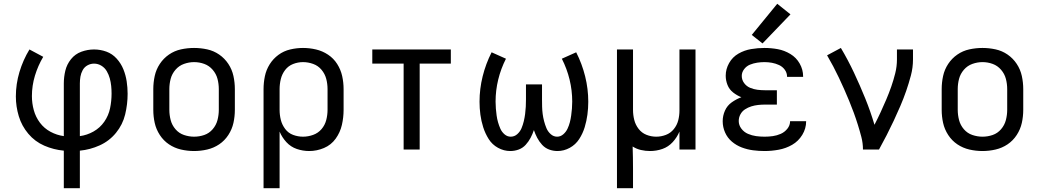

<svg xmlns="http://www.w3.org/2000/svg" viewBox="-20 -792 5512 1017"><path d="M318 205H403V6Q457 1 508 -22Q559 -45 594.5 -88.5Q630 -132 643 -186Q656 -240 656 -295Q656 -328 651 -361Q646 -394 633.5 -425Q621 -456 598 -481.5Q575 -507 543.5 -518.5Q512 -530 478 -530Q444 -530 411 -518Q378 -506 356 -478.5Q334 -451 326 -417.5Q318 -384 318 -350V-71Q281 -76 247.5 -94Q214 -112 191.5 -142Q169 -172 159 -208.5Q149 -245 149 -283Q149 -338 165 -391Q181 -444 209 -491L136 -530Q102 -474 83 -410.5Q64 -347 64 -281Q64 -228 79.5 -176.5Q95 -125 130 -83.5Q165 -42 214.5 -20.5Q264 1 318 6ZM403 -71V-350Q403 -368 406 -386Q409 -404 418 -420.5Q427 -437 443.5 -446Q460 -455 478 -455Q499 -455 517 -444Q535 -433 545.5 -415Q556 -397 561.5 -377Q567 -357 569 -336.5Q571 -316 571 -296Q571 -257 563 -218.5Q555 -180 532.5 -147.5Q510 -115 475.5 -95.5Q441 -76 403 -71Z M1008 8Q1043 8 1077.5 0Q1112 -8 1141 -27.5Q1170 -47 1189.5 -77Q1209 -107 1216.5 -141Q1224 -175 1224 -210V-320Q1224 -355 1216.5 -389.5Q1209 -424 1189.5 -453.5Q1170 -483 1141 -503Q1112 -523 1077.5 -530.5Q1043 -538 1008 -538Q973 -538 938.5 -530.5Q904 -523 875 -503Q846 -483 826.5 -453.5Q807 -424 799.5 -389.5Q792 -355 792 -320V-210Q792 -175 799.5 -141Q807 -107 826.5 -77Q846 -47 875 -27.5Q904 -8 938.5 0Q973 8 1008 8ZM1008 -68Q981 -68 954.5 -77Q928 -86 909.5 -107.5Q891 -129 884 -156Q877 -183 877 -210V-320Q877 -348 884 -374.5Q891 -401 909.5 -422.5Q928 -444 954.5 -453.5Q981 -463 1008 -463Q1036 -463 1062 -453.5Q1088 -444 1106.5 -422.5Q1125 -401 1132 -374.5Q1139 -348 1139 -320V-210Q1139 -183 1132 -156Q1125 -129 1106.5 -107.5Q1088 -86 1062 -77Q1036 -68 1008 -68Z M1376 205H1461V-95Q1474 -64 1497 -39Q1520 -14 1552 -3Q1584 8 1618 8Q1658 8 1696 -8Q1734 -24 1758 -57.5Q1782 -91 1791 -130.5Q1800 -170 1800 -210V-320Q1800 -355 1792.5 -389Q1785 -423 1766 -453Q1747 -483 1717.5 -502.5Q1688 -522 1654 -530Q1620 -538 1585 -538Q1551 -538 1517 -530Q1483 -522 1455 -501.5Q1427 -481 1408.5 -451.5Q1390 -422 1383 -388Q1376 -354 1376 -320ZM1585 -68Q1558 -68 1532.5 -77.5Q1507 -87 1490.5 -109Q1474 -131 1467.5 -157Q1461 -183 1461 -210V-320Q1461 -347 1467.5 -373.5Q1474 -400 1490.5 -421.5Q1507 -443 1532.5 -453Q1558 -463 1585 -463Q1612 -463 1638.5 -453.5Q1665 -444 1683 -422.5Q1701 -401 1708 -374.5Q1715 -348 1715 -320V-210Q1715 -183 1708 -156Q1701 -129 1683 -108Q1665 -87 1638.5 -77.5Q1612 -68 1585 -68Z M2118 0H2203V-455H2368V-530H1952V-455H2118Z M2683 8Q2706 8 2727.5 0Q2749 -8 2764.5 -25Q2780 -42 2790.5 -62Q2801 -82 2808 -103Q2815 -82 2825.5 -62Q2836 -42 2851.5 -25Q2867 -8 2888.5 0Q2910 8 2933 8Q2967 8 2998 -9Q3029 -26 3048 -55.5Q3067 -85 3077 -118Q3087 -151 3091.5 -185Q3096 -219 3096 -253Q3096 -321 3079.5 -387.5Q3063 -454 3032 -515L2956 -481Q2983 -428 2997 -370.5Q3011 -313 3011 -254Q3011 -235 3009.5 -217Q3008 -199 3005.5 -180.5Q3003 -162 2998.5 -144.5Q2994 -127 2986 -110Q2978 -93 2963.5 -80.5Q2949 -68 2931 -68Q2912 -68 2897 -81.5Q2882 -95 2874.5 -113Q2867 -131 2862 -150Q2857 -169 2854.5 -188Q2852 -207 2851.5 -226.5Q2851 -246 2851 -265V-345H2766V-265Q2766 -246 2765 -226.5Q2764 -207 2761.5 -188Q2759 -169 2754.5 -150Q2750 -131 2742.5 -113Q2735 -95 2720 -81.5Q2705 -68 2685 -68Q2667 -68 2652.5 -80.5Q2638 -93 2630.5 -110Q2623 -127 2618 -144.5Q2613 -162 2610.5 -180.5Q2608 -199 2606.5 -217Q2605 -235 2605 -254Q2605 -313 2619 -370.5Q2633 -428 2660 -481L2584 -515Q2553 -454 2536.5 -387.5Q2520 -321 2520 -253Q2520 -219 2524.5 -185Q2529 -151 2539.5 -118Q2550 -85 2568.5 -55.5Q2587 -26 2618 -9Q2649 8 2683 8Z M3248 205H3333V102Q3333 73 3332.5 43.5Q3332 14 3331 -16Q3351 -3 3375 2.5Q3399 8 3423 8Q3457 8 3488.5 -3Q3520 -14 3543 -39Q3566 -64 3579 -95V0H3664V-530H3579V-206Q3579 -180 3572.5 -154.5Q3566 -129 3549 -108Q3532 -87 3507 -77.5Q3482 -68 3456 -68Q3429 -68 3404 -78Q3379 -88 3362.5 -109.5Q3346 -131 3339.5 -157Q3333 -183 3333 -210V-530H3248Z M4030 8Q4067 8 4105 1Q4143 -6 4176 -25Q4209 -44 4229.5 -77.5Q4250 -111 4250 -149V-150H4165Q4165 -128 4150.5 -110Q4136 -92 4115.5 -83Q4095 -74 4073.5 -71Q4052 -68 4030 -68Q4007 -68 3985 -71Q3963 -74 3942 -83Q3921 -92 3907 -110.5Q3893 -129 3893 -151Q3893 -151 3893 -151Q3893 -151 3893 -151Q3893 -151 3893 -151Q3893 -151 3893 -151Q3893 -170 3902 -186.5Q3911 -203 3926.5 -213Q3942 -223 3959.5 -228.5Q3977 -234 3995.5 -236Q4014 -238 4032 -238H4095V-314H4032Q4012 -314 3992 -316.5Q3972 -319 3953 -327Q3934 -335 3921.5 -352Q3909 -369 3909 -390Q3909 -409 3921.5 -425.5Q3934 -442 3952.5 -449.5Q3971 -457 3990.5 -460Q4010 -463 4029 -463Q4049 -463 4068.5 -459.5Q4088 -456 4106.5 -447.5Q4125 -439 4137 -422.5Q4149 -406 4149 -386V-385H4234V-388Q4234 -423 4216 -455Q4198 -487 4166.5 -506Q4135 -525 4100 -531.5Q4065 -538 4029 -538Q3994 -538 3958.5 -532Q3923 -526 3891.5 -508Q3860 -490 3842 -458Q3824 -426 3824 -391Q3824 -366 3833.5 -342Q3843 -318 3863.5 -302Q3884 -286 3907 -277Q3880 -267 3856 -250Q3832 -233 3820 -206Q3808 -179 3808 -150Q3808 -119 3820.5 -90.5Q3833 -62 3856.5 -42Q3880 -22 3909 -11Q3938 0 3968.5 4Q3999 8 4030 8ZM4019 -562 4167 -716 4097 -772 3962 -607Z M4551 0H4636Q4657 -38 4676.5 -76Q4696 -114 4714 -152.5Q4732 -191 4749 -230.5Q4766 -270 4780 -310.5Q4794 -351 4805 -392.5Q4816 -434 4816 -477V-530H4731V-477Q4731 -440 4722 -404Q4713 -368 4701 -333.5Q4689 -299 4674.5 -265Q4660 -231 4644.5 -197.5Q4629 -164 4612 -131Q4591 -202 4563 -271Q4535 -340 4503.5 -407Q4472 -474 4434 -538L4361 -499Q4378 -470 4393.5 -440.5Q4409 -411 4423.5 -380.5Q4438 -350 4451.5 -319.5Q4465 -289 4478 -257.5Q4491 -226 4502.5 -194.5Q4514 -163 4524 -131Q4534 -99 4542.5 -66.5Q4551 -34 4551 0Z M5184 8Q5219 8 5253.5 0Q5288 -8 5317 -27.5Q5346 -47 5365.5 -77Q5385 -107 5392.5 -141Q5400 -175 5400 -210V-320Q5400 -355 5392.5 -389.5Q5385 -424 5365.5 -453.5Q5346 -483 5317 -503Q5288 -523 5253.5 -530.5Q5219 -538 5184 -538Q5149 -538 5114.5 -530.5Q5080 -523 5051 -503Q5022 -483 5002.5 -453.5Q4983 -424 4975.5 -389.5Q4968 -355 4968 -320V-210Q4968 -175 4975.5 -141Q4983 -107 5002.5 -77Q5022 -47 5051 -27.5Q5080 -8 5114.5 0Q5149 8 5184 8ZM5184 -68Q5157 -68 5130.5 -77Q5104 -86 5085.5 -107.5Q5067 -129 5060 -156Q5053 -183 5053 -210V-320Q5053 -348 5060 -374.5Q5067 -401 5085.5 -422.5Q5104 -444 5130.5 -453.5Q5157 -463 5184 -463Q5212 -463 5238 -453.5Q5264 -444 5282.5 -422.5Q5301 -401 5308 -374.5Q5315 -348 5315 -320V-210Q5315 -183 5308 -156Q5301 -129 5282.5 -107.5Q5264 -86 5238 -77Q5212 -68 5184 -68Z"/></svg>

Font: Iosevka Sparkle
Style: Regular
Weight: 400
Designer: Belleve Invis
Foundry: Belleve Invis
Version: Version 4.5.0; ttfautohint (v1.8.3)